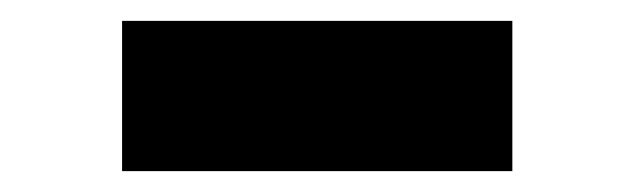

<svg xmlns="http://www.w3.org/2000/svg" viewBox="-20 -780 608 184"><path d="M97 -616V-760H471V-616Z"/></svg>

Font: Georama Extended ExtraBold
Style: Regular
Weight: 800
Width: 7
Designer: Jean-Baptiste Levee
Foundry: Production Type
Version: Version 1.000